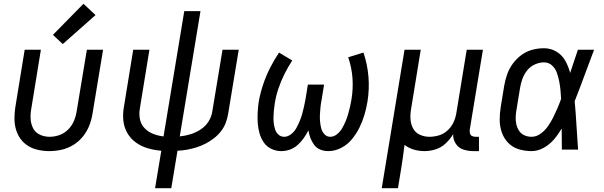

<svg xmlns="http://www.w3.org/2000/svg" viewBox="-20 -794 3208 1019"><path d="M241 8Q273 8 305.5 1Q338 -6 368 -24Q398 -42 420 -69.5Q442 -97 454 -128Q466 -159 471 -191L527 -530H441L387 -204Q383 -178 372.5 -152.5Q362 -127 341.5 -106.5Q321 -86 295 -77Q269 -68 243 -68Q216 -68 192 -79Q168 -90 156 -113Q144 -136 142.5 -163Q141 -190 146 -217L197 -530H111L62 -229Q56 -192 57 -156Q58 -120 71.5 -88Q85 -56 110.5 -33.5Q136 -11 170.5 -1.5Q205 8 241 8ZM313 -560 487 -714 423 -774 261 -609Z M803 205H889L922 6Q947 5 972 0.5Q997 -4 1021.5 -11.5Q1046 -19 1069.5 -31Q1093 -43 1114.5 -59.5Q1136 -76 1152.5 -97Q1169 -118 1178 -142Q1187 -166 1191 -191L1247 -530H1161L1107 -204Q1103 -175 1087 -149.5Q1071 -124 1045 -107Q1019 -90 991 -81.5Q963 -73 934 -70L1044 -735H958L848 -70Q820 -73 794 -83Q768 -93 748.5 -112.5Q729 -132 723 -160Q717 -188 722 -217L773 -530H687L638 -229Q631 -192 634.5 -155.5Q638 -119 655.5 -88.5Q673 -58 701.5 -37.5Q730 -17 764.5 -7Q799 3 836 6Z M1473 8Q1496 8 1518.5 0Q1541 -8 1559.5 -24.5Q1578 -41 1592 -61Q1606 -81 1617 -102Q1620 -81 1627.5 -61.5Q1635 -42 1647.5 -25Q1660 -8 1680 0Q1700 8 1722 8Q1757 8 1790.5 -9Q1824 -26 1848 -55.5Q1872 -85 1888 -117.5Q1904 -150 1914 -184Q1924 -218 1930 -253Q1941 -321 1935.5 -387Q1930 -453 1909 -515L1828 -490Q1865 -383 1845 -264Q1842 -245 1837.5 -226Q1833 -207 1827.5 -188Q1822 -169 1814 -150Q1806 -131 1796 -113.5Q1786 -96 1769 -82Q1752 -68 1733 -68Q1714 -68 1701.5 -82Q1689 -96 1684.5 -114Q1680 -132 1678.5 -150.5Q1677 -169 1678 -188Q1679 -207 1681 -226.5Q1683 -246 1687 -265L1700 -345H1614L1601 -265Q1597 -246 1593 -226.5Q1589 -207 1583.5 -188Q1578 -169 1570 -150Q1562 -131 1552 -113Q1542 -95 1524.5 -81.5Q1507 -68 1488 -68Q1471 -68 1458.5 -79Q1446 -90 1440.5 -106Q1435 -122 1433 -139Q1431 -156 1431.5 -173Q1432 -190 1433.5 -207.5Q1435 -225 1438 -243Q1444 -283 1457 -322Q1470 -361 1489 -399.5Q1508 -438 1531 -473L1461 -515Q1434 -475 1412.5 -432Q1391 -389 1376 -344Q1361 -299 1353 -253Q1349 -225 1347.5 -196.5Q1346 -168 1348 -140Q1350 -112 1357.5 -86Q1365 -60 1380 -38Q1395 -16 1420 -4Q1445 8 1473 8Z M2006 205H2092L2109 102Q2114 71 2118.5 39Q2123 7 2127 -25Q2149 -8 2176.5 0Q2204 8 2233 8Q2263 8 2292.5 -1.5Q2322 -11 2345.5 -33Q2369 -55 2385 -82Q2384 -55 2398.5 -32Q2413 -9 2438.5 -0.5Q2464 8 2492 8H2522V-68H2505Q2494 -68 2485.5 -72Q2477 -76 2474.5 -85.5Q2472 -95 2473 -105L2543 -530H2457L2402 -194Q2398 -169 2387 -145Q2376 -121 2355.5 -102Q2335 -83 2309.5 -75.5Q2284 -68 2259 -68Q2232 -68 2208 -79Q2184 -90 2172 -113Q2160 -136 2158.5 -163Q2157 -190 2162 -217L2213 -530H2127Z M2801 8Q2834 8 2865.5 -9.5Q2897 -27 2920 -54Q2943 -81 2961 -112Q2961 -56 2962 0H3048Q3043 -64 3039.5 -128.5Q3036 -193 3030 -257Q3057 -325 3082 -393.5Q3107 -462 3133 -530H3047Q3027 -470 3006 -407Q2997 -441 2980.5 -471Q2964 -501 2934 -519.5Q2904 -538 2867 -538Q2836 -538 2805.5 -530Q2775 -522 2748 -502.5Q2721 -483 2701.5 -456Q2682 -429 2671.5 -399Q2661 -369 2656 -339L2638 -229Q2632 -194 2632 -159Q2632 -124 2643 -92Q2654 -60 2677 -36Q2700 -12 2733 -2Q2766 8 2801 8ZM2801 -68Q2781 -68 2763 -76Q2745 -84 2734.5 -100.5Q2724 -117 2720 -136Q2716 -155 2717 -175.5Q2718 -196 2722 -217L2740 -327Q2744 -351 2752.5 -375Q2761 -399 2777.5 -420Q2794 -441 2818.5 -452Q2843 -463 2867 -463Q2892 -463 2909.5 -447Q2927 -431 2935 -409Q2943 -387 2947.5 -364Q2952 -341 2954.5 -317Q2957 -293 2958 -269Q2949 -244 2938.5 -219.5Q2928 -195 2916 -171Q2904 -147 2888.5 -124.5Q2873 -102 2850 -85Q2827 -68 2801 -68Z"/></svg>

Font: Iosevka Sparkle
Style: Italic
Weight: 400
Italic angle: -9°
Designer: Belleve Invis
Foundry: Belleve Invis
Version: Version 4.5.0; ttfautohint (v1.8.3)